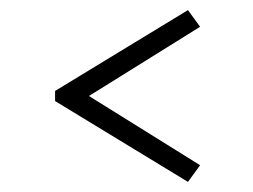

<svg xmlns="http://www.w3.org/2000/svg" viewBox="-20 -500 500 380"><path d="M352 -480 376 -447 132 -295V-325L376 -173L352 -140L89 -300V-320Z"/></svg>

Font: Kalnia Thin Medium
Style: Regular
Weight: 500
Version: Version 1.105